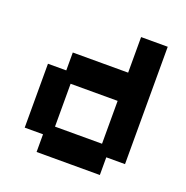

<svg xmlns="http://www.w3.org/2000/svg" viewBox="-118 -747 840 867"><g transform="rotate(20 301.5 -313.5)"><path d="M149 11V-74H61V-381H149V-467H415V-638H543V-74H453V11ZM188 -125H414V-331H188Z"/></g></svg>

Font: Pixelify Sans
Style: Bold
Weight: 700
Designer: Stefie Justprince
Foundry: Typecalism Foundryline
Version: Version 1.000